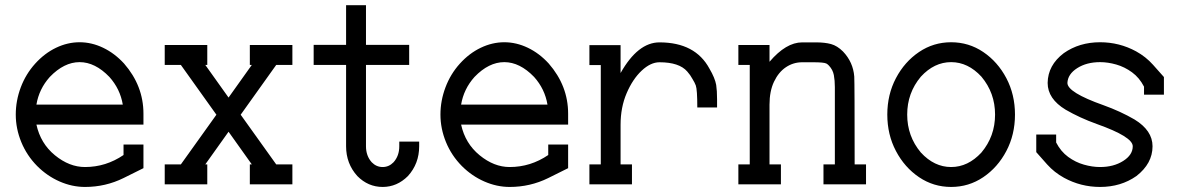

<svg xmlns="http://www.w3.org/2000/svg" viewBox="-20 -719 4602 749"><path d="M459 -311Q448.7 -372.1 406.7 -418.9Q351.1 -476.6 290.5 -476.6Q230 -476.6 174.3 -418.9Q132.3 -372.1 122.1 -311ZM311.5 10.3Q261.2 10.3 212.6 -11Q164.1 -32.2 125 -71.3Q84.5 -112.3 63 -164.8Q41.5 -217.3 41.5 -272Q41.5 -326.2 61 -378.2Q80.6 -430.2 117.2 -470.7Q153.8 -511.2 198.7 -532.7Q243.7 -554.2 290.5 -554.2Q337.4 -554.2 382.3 -532.7Q427.2 -511.2 463.9 -471.2Q539.6 -384.3 539.6 -275.4V-232.9H122.1Q138.2 -159.2 194.3 -113.3Q250.5 -67.4 311.5 -67.4Q393.1 -67.4 461.9 -114.3V-155.3H539.6V-63L461.9 -24.4Q391.6 10.3 311.5 10.3Z M1120.6 -465.8H1057.6L918.9 -271.5L1057.6 -77.6H1120.6V0H954.6V-77.6H962.4L871.6 -205.1L780.8 -77.6H788.6V0H622.6V-77.6H685.5L824.2 -271.5L685.5 -465.8H622.6V-543.5H788.6V-465.8H780.8L871.6 -338.4L962.4 -465.8H954.6V-543.5H1120.6Z M1537.6 -166.5H1615.2V-148.4Q1615.2 -80.6 1571.3 -32.2Q1528.8 10.3 1472.7 10.3Q1416 10.3 1374 -32.2Q1330.1 -80.6 1330.1 -148.4V-465.8H1203.6V-543.9H1330.1V-698.7H1407.7V-543.9H1576.2V-465.8H1407.7V-148.4Q1407.7 -110.8 1430.2 -85.9Q1448.2 -67.4 1472.7 -67.4Q1497.1 -67.4 1515.1 -85.9Q1537.6 -110.8 1537.6 -148.4Z M2115.7 -311Q2105.5 -372.1 2063.5 -418.9Q2007.8 -476.6 1947.3 -476.6Q1886.7 -476.6 1831.1 -418.9Q1789.1 -372.1 1778.8 -311ZM1968.3 10.3Q1918 10.3 1869.4 -11Q1820.8 -32.2 1781.7 -71.3Q1741.2 -112.3 1719.7 -164.8Q1698.2 -217.3 1698.2 -272Q1698.2 -326.2 1717.8 -378.2Q1737.3 -430.2 1773.9 -470.7Q1810.5 -511.2 1855.5 -532.7Q1900.4 -554.2 1947.3 -554.2Q1994.1 -554.2 2039.1 -532.7Q2084 -511.2 2120.6 -471.2Q2196.3 -384.3 2196.3 -275.4V-232.9H1778.8Q1794.9 -159.2 1851.1 -113.3Q1907.2 -67.4 1968.3 -67.4Q2049.8 -67.4 2118.7 -114.3V-155.3H2196.3V-63L2118.7 -24.4Q2048.3 10.3 1968.3 10.3Z M2445.3 0H2279.3V-77.6H2323.7V-465.3H2279.3V-543H2400.9V-434.1Q2468.3 -553.7 2552.7 -553.7Q2692.4 -553.7 2747.6 -451.2Q2769 -415 2773.9 -387.7Q2777.3 -365.7 2777.3 -331.5V-299.8H2700.2Q2700.2 -369.6 2694.3 -385.7Q2690.4 -396.5 2680.7 -412.1Q2673.8 -425.3 2661.1 -439.9Q2629.9 -476.1 2552.7 -476.1Q2518.1 -476.1 2483.2 -443.4Q2448.2 -410.6 2424.6 -355.5Q2400.9 -300.3 2400.9 -232.4V-77.6H2445.3Z M3358.4 0H3192.4V-77.6H3236.8V-379.4Q3236.8 -405.3 3232.9 -426Q3229 -446.8 3213.9 -462.9Q3209 -468.3 3203.6 -471.2Q3193.4 -476.1 3152.8 -476.1H3109.4Q3074.7 -476.1 3045.9 -456.8Q3017.1 -437.5 2999.5 -400.4Q2981.9 -363.3 2981.9 -311V-77.6H3026.4V0H2860.4V-77.6H2904.8V-465.8H2860.4V-543.5H2981.9V-478Q3046.4 -553.7 3109.4 -553.7H3163.6Q3197.8 -553.7 3221.9 -547.1Q3246.1 -540.5 3268.6 -518.1Q3308.1 -476.6 3312.5 -420.4Q3314 -396.5 3314 -77.6H3358.4Z M3690.4 -67.4Q3756.3 -67.4 3808.6 -124Q3861.8 -187.5 3861.8 -272Q3861.8 -356.4 3808.6 -419.9Q3756.3 -476.6 3690.4 -476.6Q3624.5 -476.6 3572.3 -419.9Q3519 -356.4 3519 -272Q3519 -187.5 3572.3 -124Q3624.5 -67.4 3690.4 -67.4ZM3690.4 10.3Q3621.6 10.3 3565.2 -27.8Q3508.8 -65.9 3475.1 -129.9Q3441.4 -193.8 3441.4 -272Q3441.4 -350.1 3475.1 -414.1Q3508.8 -478 3565.2 -516.1Q3621.6 -554.2 3690.4 -554.2Q3759.3 -554.2 3815.7 -516.1Q3872.1 -478 3905.8 -414.1Q3939.5 -350.1 3939.5 -272Q3939.5 -193.8 3905.8 -129.9Q3872.1 -65.9 3815.7 -27.8Q3759.3 10.3 3690.4 10.3Z M4271.5 10.3Q4196.3 10.3 4130.9 -25.4Q4092.8 -46.4 4064.9 -77.6L4022.5 -125.5V-194.3H4100.1V-163.1Q4118.2 -127.9 4147 -106.9Q4175.8 -85.9 4208.5 -76.7Q4241.2 -67.4 4271.5 -67.4Q4324.2 -67.4 4361.6 -91.1Q4398.9 -114.7 4398.9 -148.4Q4398.9 -185.5 4258.3 -235.4Q4191.9 -259.3 4137.2 -291Q4066.9 -333.5 4066.9 -395.5Q4067.9 -464.8 4129.9 -511.7Q4190.4 -554.2 4271.5 -554.2Q4346.7 -554.2 4412.1 -518.6Q4450.2 -497.6 4478 -466.3L4520.5 -418.5V-349.6H4442.9V-380.9Q4424.8 -416 4396 -437Q4367.2 -458 4334.5 -467.3Q4301.8 -476.6 4271.5 -476.6Q4218.8 -476.6 4182.1 -453.1Q4145.5 -429.7 4144 -395.5Q4144 -358.4 4284.7 -308.6Q4351.1 -284.7 4405.8 -252.9Q4476.1 -210 4476.1 -148.4Q4476.1 -81.1 4413.1 -32.2Q4352.5 10.3 4271.5 10.3Z"/></svg>

Font: Turpis
Style: Regular
Weight: 400
Designer: GGBotNet
Foundry: f0n7
Version: 1.00